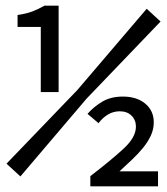

<svg xmlns="http://www.w3.org/2000/svg" viewBox="-20 -658 590 678"><path d="M286 -310 547 -582 498 -627 253 -340 3 -80 52 -35ZM402 -53Q425 -74 447 -95Q469 -116 486 -137Q503 -158 513 -180Q523 -202 523 -226Q523 -267 493 -292Q463 -317 414 -317Q372 -317 342 -299.5Q312 -282 289 -256L328 -223Q342 -242 361 -253.5Q380 -265 403 -265Q429 -265 444.5 -249.5Q460 -234 460 -211Q460 -174 418.5 -135Q377 -96 299 -36V0H538V-53ZM187 -333V-638H137Q116 -626 95.5 -618Q75 -610 42 -605V-563H124V-333Z"/></svg>

Font: Codetta
Style: Regular
Weight: 400
Italic angle: -11°
Designer: Ulrich Proeller
Foundry: PROSA GmbH
Version: Version 2.00;September 29, 2018;FontCreator 11.5.0.2427 64-b